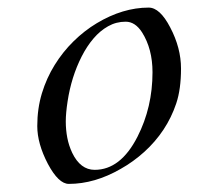

<svg xmlns="http://www.w3.org/2000/svg" viewBox="-20 -459 505 493"><path d="M361.8 -439.5Q390.6 -439.5 417 -388.7Q444.8 -335.9 444.8 -283Q444.8 -230 432.6 -193.6Q420.4 -157.2 399.7 -126Q378.9 -94.7 350.6 -69.1Q322.3 -43.5 290 -25.4Q223.1 13.2 156.7 13.2Q130.4 13.2 103 -38.1Q75.7 -90.3 75.7 -135.3Q75.7 -180.2 87.6 -219.5Q99.6 -258.8 120.4 -292.2Q141.1 -325.7 168.9 -353Q196.8 -380.4 228.5 -399.4Q295.4 -439.5 361.8 -439.5ZM165.5 -66.4Q186.5 -22.9 223.1 -22.9Q289.6 -22.9 333 -107.9Q371.6 -183.6 371.6 -273.4Q371.6 -333.5 344.7 -376Q327.1 -403.3 302.7 -403.3Q278.3 -403.3 257.6 -391.6Q236.8 -379.9 220 -360.1Q203.1 -340.3 189.7 -314Q176.3 -287.6 167.2 -258.5Q158.2 -229.5 153.6 -199Q148.9 -168.5 148.9 -147Q148.9 -125.5 152.8 -105.2Q156.7 -85 165.5 -66.4Z"/></svg>

Font: Cardo-Italic
Style: Italic
Weight: 400
Italic angle: -12°
Designer: David J. Perry
Foundry: David J. Perry
Version: Version 0.991